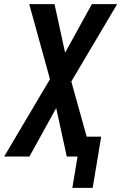

<svg xmlns="http://www.w3.org/2000/svg" viewBox="-38 -755 585 926"><path d="M311 151 336 0H284L233 -234L104 0H-18L203 -373L103 -735H225L276 -501L405 -735H527L306 -362L380 -96H450L409 151Z"/></svg>

Font: Iosevka
Style: Bold Italic
Weight: 700
Italic angle: -9°
Monospace: yes
Designer: Belleve Invis
Foundry: Belleve Invis
Version: Version 32.5.0; ttfautohint (v1.8.4)